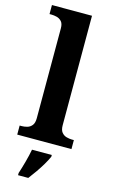

<svg xmlns="http://www.w3.org/2000/svg" viewBox="-145 -813 643 1088"><g transform="rotate(15 176.0 -269.5)"><path d="M17 0V-53H29Q44 -53 60.5 -57.5Q77 -62 88.5 -76Q100 -90 100 -118V-646Q100 -673 88 -686Q76 -699 59.5 -703Q43 -707 29 -707H17V-760H252V-118Q252 -90 263.5 -76Q275 -62 292 -57.5Q309 -53 323 -53H335V0ZM81 208Q91 178 102.5 136Q114 94 120 61H236V71Q227 92 211 119Q195 146 176.5 172.5Q158 199 141 221H81Z"/></g></svg>

Font: Noto Serif Thai
Style: Bold
Weight: 700
Designer: Monotype Design Team
Foundry: Monotype Imaging Inc.
Version: Version 2.002; ttfautohint (v1.8.4.7-5d5b)